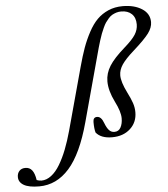

<svg xmlns="http://www.w3.org/2000/svg" viewBox="-340 -781 955 1090"><g transform="rotate(-5 138.0 -236.0)"><path d="M-160.6 252.9Q-219.2 252.9 -248.3 236.1Q-277.3 219.2 -277.3 189.5Q-277.3 168.5 -264.9 155Q-252.4 141.6 -230.5 141.6Q-206.5 141.6 -192.4 159.4Q-178.2 177.2 -172.4 215.8Q-158.7 221.2 -145 221.2Q-116.2 221.2 -89.1 200.4Q-62 179.7 -39.6 142.1Q-17.1 104.5 1.2 57.6Q19.5 10.7 35.2 -46.4L132.3 -402.8Q148.9 -463.9 165 -508.8Q181.2 -553.7 204.1 -596.4Q227.1 -639.2 253.9 -666Q280.8 -692.9 317.6 -709Q354.5 -725.1 399.9 -725.1Q465.8 -725.1 509.3 -697.3Q552.7 -669.4 552.7 -621.1Q552.7 -589.8 528.8 -557.6Q504.9 -525.4 439.5 -467.3Q392.6 -425.8 372.3 -395.8Q352.1 -365.7 352.1 -334.5Q352.1 -296.9 383.3 -234.4Q401.9 -197.8 410.6 -171.9Q419.4 -146 419.4 -119.1Q419.4 -62 379.6 -25.4Q339.8 11.2 275.9 11.2Q212.4 11.2 184.1 -23.9Q177.7 -45.9 177.7 -84.5Q177.7 -111.3 200.2 -111.3Q224.1 -111.3 237.8 -73.2Q248 -45.9 260.5 -32Q272.9 -18.1 291.5 -18.1Q315.9 -18.1 327.4 -39.6Q338.9 -61 338.9 -91.3Q338.9 -129.4 308.6 -189Q276.4 -253.9 276.4 -307.1Q276.4 -353 302.5 -394.5Q328.6 -436 389.6 -489.3Q436 -529.8 453.4 -557.4Q470.7 -585 470.7 -615.2Q470.7 -653.8 448.7 -674.8Q426.8 -695.8 388.7 -695.8Q374 -695.8 360.8 -691.7Q347.7 -687.5 336.9 -681.4Q326.2 -675.3 315.9 -663.6Q305.7 -651.9 298.3 -641.4Q291 -630.9 282.7 -612.5Q274.4 -594.2 269 -580.3Q263.7 -566.4 256.3 -543Q249 -519.5 244.6 -503.9Q240.2 -488.3 232.9 -460.9L131.3 -86.9Q83.5 89.4 11 171.1Q-61.5 252.9 -160.6 252.9Z"/></g></svg>

Font: Elstob 14pt Medium
Style: Italic
Weight: 500
Italic angle: -20°
Designer: Peter S. Baker
Version: Version 1.015